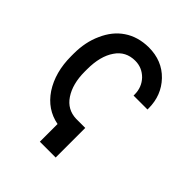

<svg xmlns="http://www.w3.org/2000/svg" viewBox="-193 -675 914 914"><g transform="rotate(45 264.0 -217.5)"><path d="M335 -74.2V125H228.5V5.9Q145.5 -9.8 95.7 -84Q45.9 -160.2 45.9 -268.6V-285.2Q45.9 -363.3 74.2 -424.8Q102.5 -489.3 153.3 -523.4Q205.1 -558.6 277.3 -559.6Q368.2 -559.6 425.3 -500Q482.4 -440.4 482.4 -352.5V-345.7H388.7V-352.5Q388.7 -401.4 356.4 -435.5Q323.2 -468.8 277.3 -468.8Q213.9 -468.8 179.7 -418Q143.6 -366.2 143.6 -277.3V-261.7Q143.6 -179.7 178.7 -127Q212.9 -76.2 273.4 -74.2Z"/></g></svg>

Font: RobotoJAA
Style: Medium
Weight: 500
Version: Version 2.05; 2016-11-05